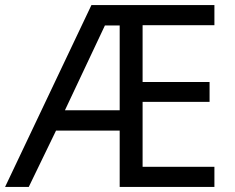

<svg xmlns="http://www.w3.org/2000/svg" viewBox="-21 -734 922 754"><path d="M821 0H449V-221H199L92 0H-1L338 -714H821V-635H539V-412H802V-334H539V-79H821ZM234 -301H449V-634H391Z"/></svg>

Font: Noto Sans Anatolian Hieroglyphs
Style: Regular
Weight: 400
Designer: Monotype Design Team
Foundry: Monotype Imaging Inc.
Version: Version 2.001; ttfautohint (v1.8.4.7-5d5b)